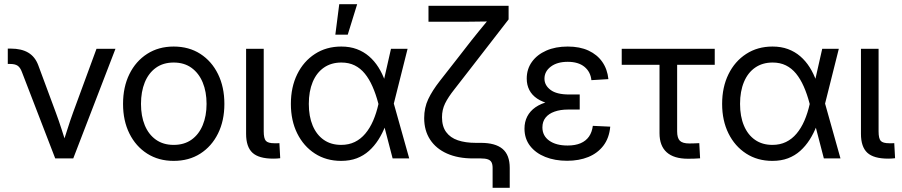

<svg xmlns="http://www.w3.org/2000/svg" viewBox="-20 -755 4298 915"><path d="M243.2 0 84.5 -411.6Q76.7 -433.1 64.2 -441.7Q51.8 -450.2 28.8 -450.2H17.1V-523.4H31.2Q82 -523.4 114.5 -504.2Q147 -484.9 162.1 -444.8L245.6 -219.7Q260.7 -179.2 273.4 -139.4Q286.1 -99.6 298.8 -60.1H275.9Q289.1 -99.6 301.5 -139.6Q314 -179.7 328.6 -219.7L439.9 -522.5H530.3L329.1 0Z M807.6 11.7Q735.8 11.7 681.4 -22.9Q627 -57.6 596.7 -118.7Q566.4 -179.7 566.4 -259.8Q566.4 -340.3 596.7 -401.9Q627 -463.4 681.4 -498.3Q735.8 -533.2 807.6 -533.2Q880.4 -533.2 934.6 -498.3Q988.8 -463.4 1019 -401.9Q1049.3 -340.3 1049.3 -259.8Q1049.3 -179.7 1019 -118.7Q988.8 -57.6 934.6 -22.9Q880.4 11.7 807.6 11.7ZM807.6 -64.5Q857.9 -64.5 892.8 -89.4Q927.7 -114.3 946 -158.4Q964.4 -202.6 964.4 -259.8Q964.4 -317.9 946 -362.1Q927.7 -406.2 892.8 -431.6Q857.9 -457 807.6 -457Q757.8 -457 722.9 -431.9Q688 -406.7 669.9 -362.3Q651.9 -317.9 651.9 -259.8Q651.9 -202.1 669.9 -158.2Q688 -114.3 722.9 -89.4Q757.8 -64.5 807.6 -64.5Z M1282.7 1Q1213.4 1 1183.1 -27.1Q1152.8 -55.2 1152.8 -117.2V-522.5H1236.8V-128.9Q1236.8 -95.2 1247.1 -83.7Q1257.3 -72.3 1288.1 -72.3Q1294.4 -72.3 1300.8 -72.3Q1307.1 -72.3 1311.5 -72.8L1315.4 -1Q1308.1 0 1299.6 0.5Q1291 1 1282.7 1Z M1605.5 11.7Q1534.7 11.7 1480.7 -23.2Q1426.8 -58.1 1396.5 -119.1Q1366.2 -180.2 1366.2 -259.8Q1366.2 -339.8 1396.5 -401.4Q1426.8 -462.9 1481 -498Q1535.2 -533.2 1606.4 -533.2Q1647.5 -533.2 1680.2 -521Q1712.9 -508.8 1738.5 -486.8Q1764.2 -464.8 1783.4 -434.3Q1802.7 -403.8 1815.9 -366.2H1846.2L1856.4 -262.7L1930.2 0H1851.1L1782.7 -262.7Q1771 -307.1 1755.1 -343Q1739.3 -378.9 1718.5 -404.3Q1697.8 -429.7 1670.2 -443.4Q1642.6 -457 1606.9 -457Q1558.6 -457 1523.7 -432.9Q1488.8 -408.7 1470.2 -364.3Q1451.7 -319.8 1451.7 -259.8Q1451.7 -200.2 1470.2 -156.2Q1488.8 -112.3 1523.2 -88.4Q1557.6 -64.5 1606 -64.5Q1642.1 -64.5 1670.7 -78.4Q1699.2 -92.3 1720.9 -118.2Q1742.7 -144 1758.3 -179.9Q1773.9 -215.8 1783.7 -259.8L1843.3 -522.5H1922.4L1856.4 -259.8L1846.2 -156.2H1816.9Q1802.7 -119.6 1783.2 -89.1Q1763.7 -58.6 1738.3 -35.9Q1712.9 -13.2 1680.2 -0.7Q1647.5 11.7 1605.5 11.7ZM1578.1 -589.8 1596.7 -734.9H1682.1L1637.2 -589.8Z M2327.6 140.1V45.4Q2327.6 28.3 2322.3 18.3Q2316.9 8.3 2304.4 4.2Q2292 0 2271 0H2234.4Q2162.6 0 2110.4 -23.2Q2058.1 -46.4 2029.8 -89.6Q2001.5 -132.8 2001.5 -192.4Q2001.5 -241.7 2020.8 -282.5Q2040 -323.2 2076.2 -369.4Q2112.3 -415.5 2163.1 -480.5L2226.1 -561.5Q2244.6 -585 2262.2 -606.4Q2279.8 -627.9 2296.6 -648.2Q2313.5 -668.5 2329.6 -687.5L2332.5 -653.3Q2314.5 -652.8 2295.4 -652.6Q2276.4 -652.3 2257.6 -652.1Q2238.8 -651.9 2219.7 -651.6Q2200.7 -651.4 2182.1 -651.4H2022V-727.5H2403.8V-662.6L2221.2 -426.8Q2175.8 -367.7 2145.8 -329.8Q2115.7 -292 2101.1 -262Q2086.4 -231.9 2086.4 -196.3Q2086.4 -152.8 2106.2 -125.7Q2126 -98.6 2162.1 -86.4Q2198.2 -74.2 2247.1 -74.2H2271.5Q2340.8 -74.2 2375 -45.4Q2409.2 -16.6 2409.2 45.4V140.1Z M2682.6 11.2Q2624.5 11.2 2578.6 -7.1Q2532.7 -25.4 2506.1 -59.8Q2479.5 -94.2 2479.5 -142.1Q2479.5 -174.3 2492.7 -200Q2505.9 -225.6 2531.7 -243.7Q2557.6 -261.7 2595.7 -271.2Q2633.8 -280.8 2684.1 -280.8H2742.7V-232.9H2686.5Q2650.4 -232.9 2622.8 -223.1Q2595.2 -213.4 2580.1 -194.6Q2564.9 -175.8 2564.9 -147.9Q2564.9 -107.9 2597.4 -84.7Q2629.9 -61.5 2685.1 -61.5Q2721.7 -61.5 2747.1 -72.5Q2772.5 -83.5 2786.9 -104.2Q2801.3 -125 2805.2 -155.3L2888.2 -151.4Q2883.3 -97.2 2855.7 -61Q2828.1 -24.9 2783.7 -6.8Q2739.3 11.2 2682.6 11.2ZM2689.9 -250.5Q2640.1 -250.5 2602.3 -259.5Q2564.5 -268.6 2539.8 -285.2Q2515.1 -301.8 2502.7 -325.9Q2490.2 -350.1 2490.2 -380.4Q2490.2 -425.8 2514.9 -460.2Q2539.6 -494.6 2583.5 -513.9Q2627.4 -533.2 2685.5 -533.2Q2743.2 -533.2 2784.7 -513.9Q2826.2 -494.6 2850.3 -460Q2874.5 -425.3 2879.4 -377.9L2798.3 -373Q2794.4 -412.6 2765.4 -436.5Q2736.3 -460.4 2685.5 -460.4Q2635.3 -460.4 2605 -437.5Q2574.7 -414.6 2574.7 -379.9Q2574.7 -348.6 2603.5 -326.7Q2632.3 -304.7 2692.4 -304.7H2742.7V-250.5Z M3258.8 1.5Q3191.4 1.5 3157.2 -29.3Q3123 -60.1 3123 -120.1V-446.3H2942.9V-522.5H3386.2V-446.3H3207V-128.9Q3207 -97.2 3220 -84.2Q3232.9 -71.3 3265.1 -71.3Q3276.9 -71.3 3288.8 -71.8Q3300.8 -72.3 3312.5 -72.8L3316.4 -0.5Q3303.2 0.5 3288.6 1Q3273.9 1.5 3258.8 1.5Z M3660.6 11.7Q3589.8 11.7 3535.9 -23.2Q3481.9 -58.1 3451.7 -119.1Q3421.4 -180.2 3421.4 -259.8Q3421.4 -339.8 3451.7 -401.4Q3481.9 -462.9 3536.1 -498Q3590.3 -533.2 3661.6 -533.2Q3702.6 -533.2 3735.4 -521Q3768.1 -508.8 3793.7 -486.8Q3819.3 -464.8 3838.6 -434.3Q3857.9 -403.8 3871.1 -366.2H3901.4L3911.6 -262.7L3985.4 0H3906.2L3837.9 -262.7Q3826.2 -307.1 3810.3 -343Q3794.4 -378.9 3773.7 -404.3Q3752.9 -429.7 3725.3 -443.4Q3697.8 -457 3662.1 -457Q3613.8 -457 3578.9 -432.9Q3543.9 -408.7 3525.4 -364.3Q3506.8 -319.8 3506.8 -259.8Q3506.8 -200.2 3525.4 -156.2Q3543.9 -112.3 3578.4 -88.4Q3612.8 -64.5 3661.1 -64.5Q3697.3 -64.5 3725.8 -78.4Q3754.4 -92.3 3776.1 -118.2Q3797.9 -144 3813.5 -179.9Q3829.1 -215.8 3838.9 -259.8L3898.4 -522.5H3977.5L3911.6 -259.8L3901.4 -156.2H3872.1Q3857.9 -119.6 3838.4 -89.1Q3818.8 -58.6 3793.5 -35.9Q3768.1 -13.2 3735.4 -0.7Q3702.6 11.7 3660.6 11.7Z M4212.9 1Q4143.6 1 4113.3 -27.1Q4083 -55.2 4083 -117.2V-522.5H4167V-128.9Q4167 -95.2 4177.2 -83.7Q4187.5 -72.3 4218.3 -72.3Q4224.6 -72.3 4231 -72.3Q4237.3 -72.3 4241.7 -72.8L4245.6 -1Q4238.3 0 4229.7 0.5Q4221.2 1 4212.9 1Z"/></svg>

Font: Inter 28pt
Style: Regular
Weight: 400
Designer: Rasmus Andersson
Foundry: rsms
Version: Version 4.001;git-66647c0bb